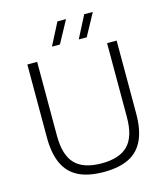

<svg xmlns="http://www.w3.org/2000/svg" viewBox="-135 -1049 1014 1163"><g transform="rotate(-15 371.5 -468.0)"><path d="M372.5 9Q276 9 214 -21.8Q152 -52.5 121.8 -117.2Q91.5 -182 91.5 -282.5V-740H153V-275.5Q153 -155 206.2 -100Q259.5 -45 372.5 -45Q485.5 -45 538.5 -100Q591.5 -155 591.5 -275.5V-740H651.5V-282.5Q651.5 -182 621.5 -117.2Q591.5 -52.5 529.8 -21.8Q468 9 372.5 9ZM431.5 -806 503 -945H557L481.5 -806ZM263.5 -806 335 -945H389L313.5 -806Z"/></g></svg>

Font: Encode Sans SC SemiExpanded Light
Style: Regular
Weight: 300
Width: 6
Designer: Multiple Designers
Foundry: Impallari Type
Version: Version 3.002